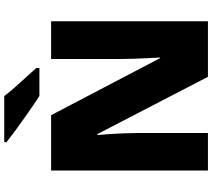

<svg xmlns="http://www.w3.org/2000/svg" viewBox="-66 -900 967 874"><g transform="rotate(-90 417.0 -463.5)"><path d="M756.8 0H503.9L243.2 -502.9H238.8Q241.2 -480 243.2 -447.8Q245.1 -415.5 246.6 -382.1Q248 -348.6 248 -321.8V0H77.1V-713.9H329.1L588.9 -217.8H591.8Q590.3 -241.2 588.9 -272.2Q587.4 -303.2 586.2 -335Q585 -366.7 585 -391.1V-713.9H756.8ZM416 -927.2Q433.1 -904.8 456.8 -877.9Q480.5 -851.1 504.2 -825.4Q527.8 -799.8 543.9 -781.2V-767.1H417Q396.5 -779.8 368.2 -799.3Q339.8 -818.8 309.1 -840.6Q278.3 -862.3 251.2 -882.6Q224.1 -902.8 206.1 -917V-927.2Z"/></g></svg>

Font: Open Sans ExtraBold
Style: Regular
Weight: 800
Designer: Monotype Design Team
Foundry: Monotype Imaging Inc.
Version: Version 3.003; ttfautohint (v1.8.4)